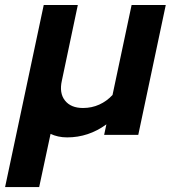

<svg xmlns="http://www.w3.org/2000/svg" viewBox="-70 -541 684 770"><path d="M-49.6 209.3 105.4 -521H242.1L178.1 -217.6Q166.9 -167.8 190.5 -137.9Q214.1 -107.9 263 -107.9Q298 -107.9 328.2 -121.6Q358.4 -135.3 381.3 -160.2L457.8 -521H594.8L484.5 0H347.6L356.7 -42.3Q285.1 10 199.3 10Q180 10 163.2 6.2Q146.3 2.4 132.8 -4.1L87.1 209.3Z"/></svg>

Font: Red Hat Display VF
Style: Italic
Weight: 300
Italic angle: -12°
Designer: Pentagram, MCKL
Foundry: Pentagram, MCKL
Version: Version 1.023